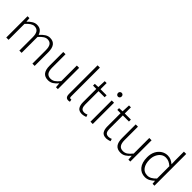

<svg xmlns="http://www.w3.org/2000/svg" viewBox="231 -1888 3070 3070"><g transform="rotate(45 1765.5 -353.0)"><path d="M90 0V-481H133L139 -408H141Q173 -444 212.5 -468.5Q252 -493 293 -493Q350 -493 381 -466.5Q412 -440 426 -396Q466 -441 506 -467Q546 -493 588 -493Q661 -493 696.5 -447Q732 -401 732 -308V0H681V-301Q681 -376 656 -412Q631 -448 577 -448Q544 -448 510 -426Q476 -404 437 -360V0H386V-301Q386 -376 360.5 -412Q335 -448 281 -448Q219 -448 142 -360V0Z M1044 12Q969 12 933.5 -34Q898 -80 898 -173V-481H949V-180Q949 -106 974.5 -70Q1000 -34 1055 -34Q1097 -34 1131 -56.5Q1165 -79 1205 -129V-481H1257V0H1214L1208 -80H1206Q1171 -38 1132.5 -13Q1094 12 1044 12Z M1501 12Q1480 12 1465.5 3Q1451 -6 1444 -24.5Q1437 -43 1437 -71V-718H1489V-65Q1489 -48 1495 -40.5Q1501 -33 1510 -33Q1513 -33 1517 -33.5Q1521 -34 1528 -35L1536 6Q1529 8 1521 10Q1513 12 1501 12Z M1812 12Q1741 12 1715 -29Q1689 -70 1689 -136V-437H1615V-477L1691 -481L1697 -620H1740V-481H1878V-437H1740V-133Q1740 -88 1756.5 -60Q1773 -32 1821 -32Q1835 -32 1851.5 -36.5Q1868 -41 1880 -47L1893 -6Q1872 1 1850 6.5Q1828 12 1812 12Z M1994 0V-481H2046V0ZM2021 -594Q2004 -594 1992 -606.5Q1980 -619 1980 -638Q1980 -656 1992 -668Q2004 -680 2021 -680Q2039 -680 2050.5 -668Q2062 -656 2062 -638Q2062 -619 2050.5 -606.5Q2039 -594 2021 -594Z M2361 12Q2290 12 2264 -29Q2238 -70 2238 -136V-437H2164V-477L2240 -481L2246 -620H2289V-481H2427V-437H2289V-133Q2289 -88 2305.5 -60Q2322 -32 2370 -32Q2384 -32 2400.5 -36.5Q2417 -41 2429 -47L2442 -6Q2421 1 2399 6.5Q2377 12 2361 12Z M2682 12Q2607 12 2571.5 -34Q2536 -80 2536 -173V-481H2587V-180Q2587 -106 2612.5 -70Q2638 -34 2693 -34Q2735 -34 2769 -56.5Q2803 -79 2843 -129V-481H2895V0H2852L2846 -80H2844Q2809 -38 2770.5 -13Q2732 12 2682 12Z M3235 12Q3145 12 3090.5 -53.5Q3036 -119 3036 -240Q3036 -318 3065.5 -374.5Q3095 -431 3143.5 -462Q3192 -493 3249 -493Q3292 -493 3324.5 -478Q3357 -463 3392 -435L3389 -522V-718H3441V0H3398L3392 -61H3390Q3361 -32 3322 -10Q3283 12 3235 12ZM3244 -33Q3283 -33 3318 -52.5Q3353 -72 3389 -110V-389Q3353 -421 3320.5 -434.5Q3288 -448 3253 -448Q3207 -448 3170.5 -421Q3134 -394 3112 -346.5Q3090 -299 3090 -240Q3090 -146 3130 -89.5Q3170 -33 3244 -33Z"/></g></svg>

Font: Assistant ExtraLight Light
Style: Regular
Weight: 300
Version: Version 3.000